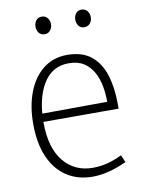

<svg xmlns="http://www.w3.org/2000/svg" viewBox="-87 -835 668 903"><g transform="rotate(-10 246.5 -383.5)"><path d="M282 8Q212 8 159.5 -26Q107 -60 78 -125.5Q49 -191 49 -285Q49 -370 74.5 -436Q100 -502 148 -539.5Q196 -577 262 -577Q333 -577 376 -542.5Q419 -508 438 -447Q457 -386 457 -308V-286H75V-325L410 -327Q410 -364 403.5 -401Q397 -438 380 -469Q363 -500 334.5 -518.5Q306 -537 262 -537Q183 -537 140.5 -467Q98 -397 98 -283Q98 -162 150.5 -97.5Q203 -33 290 -33Q325 -33 359 -41.5Q393 -50 430 -68L445 -33Q402 -13 361 -2.5Q320 8 282 8ZM176 -691Q158 -691 148.5 -703.5Q139 -716 139 -733Q139 -750 148.5 -762.5Q158 -775 176 -775Q193 -775 203 -762.5Q213 -750 213 -733Q213 -716 203 -703.5Q193 -691 176 -691ZM365 -691Q348 -691 338.5 -703.5Q329 -716 329 -733Q329 -750 338.5 -762.5Q348 -775 365 -775Q383 -775 393 -762.5Q403 -750 403 -733Q403 -716 393 -703.5Q383 -691 365 -691Z"/></g></svg>

Font: Yaldevi ExtraLight
Style: Regular
Weight: 200
Designer: Sol Matas, Rajitha Manaperi, Kosala Senevirathne
Foundry: Mooniak
Version: Version 1.100